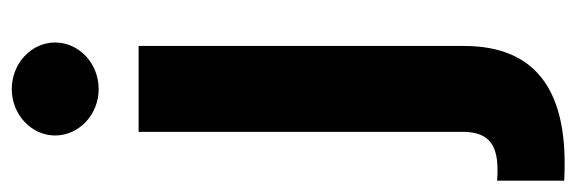

<svg xmlns="http://www.w3.org/2000/svg" viewBox="-384 -452 1013 338"><g transform="rotate(-90 123.0 -282.5)"><path d="M60.4 -545.5V24.5C60.4 65.7 43 86.3 -5.7 86.3C-12.1 86.3 -18.1 86.3 -25.6 85.6V203.8C-14.6 204.2 -5.7 204.5 5 204.5C133.5 204.5 211.6 153.4 211.6 27V-545.5ZM54 -692.5C54 -650.2 90.9 -615.8 135.7 -615.8C180.8 -615.8 217.7 -650.2 217.7 -692.5C217.7 -734.4 180.8 -768.8 135.7 -768.8C90.9 -768.8 54 -734.4 54 -692.5Z"/></g></svg>

Font: Margiela Sans
Style: Bold
Weight: 700
Designer: Stefan Endress, Andreas Faust
Version: Version 1.100;FEAKit 1.0